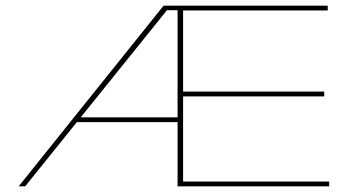

<svg xmlns="http://www.w3.org/2000/svg" viewBox="-20 -659 1261 679"><path d="M46 0 558.5 -639H618V-623H570.5L69 0ZM247 -227V-244H613V-227ZM619 0V-17H1144V0ZM608 0V-639H627.5V0ZM619 -318V-335H1126.5V-318ZM619 -622V-639H1139V-622Z"/></svg>

Font: Anek Latin Expanded Thin
Style: Regular
Weight: 250
Width: 7
Designer: Yesha Goshar
Foundry: Ek Type
Version: Version 1.003